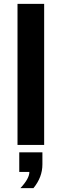

<svg xmlns="http://www.w3.org/2000/svg" viewBox="-20 -745 318 987"><path d="M207 0H70V-725H207ZM198 38V100Q198 166 152 222H85Q131 173 131 139H79V38Z"/></svg>

Font: Libra Sans
Style: Bold
Weight: 700
Foundry: Context Ltd
Version: Version 1.000